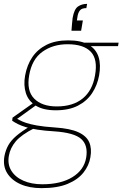

<svg xmlns="http://www.w3.org/2000/svg" viewBox="-53 -742 634 994"><path d="M162 232Q99 232 53 211.5Q7 191 -16 154Q-39 117 -30 66Q-24 35 -10 10Q4 -15 31.5 -38.5Q59 -62 104 -89L124 -78Q57 -44 28.5 -10Q0 24 -7 64Q-15 108 5.5 141.5Q26 175 68 193.5Q110 212 166 212Q262 212 322 175Q382 138 393 75Q404 11 368 -22Q332 -55 228 -62Q178 -65 142.5 -70.5Q107 -76 82 -83.5Q57 -91 40 -99.5Q23 -108 10 -117L12 -133L118 -208L139 -201L25 -119L21 -133Q34 -128 47.5 -120.5Q61 -113 81.5 -106Q102 -99 137.5 -92.5Q173 -86 232 -82Q310 -77 352.5 -57.5Q395 -38 409 -5.5Q423 27 415 72Q408 115 379 151.5Q350 188 297 210Q244 232 162 232ZM236 -171Q171 -171 132.5 -195Q94 -219 81 -260Q68 -301 77 -351Q87 -406 114.5 -446.5Q142 -487 188 -510Q234 -533 300 -533Q368 -533 406.5 -510Q445 -487 457.5 -446.5Q470 -406 460 -351Q451 -301 424 -260Q397 -219 350.5 -195Q304 -171 236 -171ZM241 -191Q325 -191 375.5 -232.5Q426 -274 439 -352Q454 -435 417 -474Q380 -513 297 -513Q221 -513 166.5 -474Q112 -435 98 -352Q84 -272 124 -231.5Q164 -191 241 -191ZM387 -503 381 -521H561L558 -503ZM398 -722 394 -700Q372 -700 362.5 -690Q353 -680 349 -661L345 -636H376L367 -583H317Q319 -605 320 -620Q321 -635 323 -649Q331 -695 351 -708.5Q371 -722 398 -722Z"/></svg>

Font: DM Sans 10pt Thin
Style: Italic
Weight: 250
Italic angle: -10°
Version: Version 4.004;gftools[0.9.30]